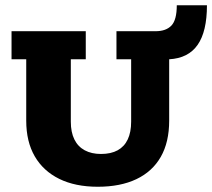

<svg xmlns="http://www.w3.org/2000/svg" viewBox="-20 -702 809 732"><path d="M353 10Q267 10 206 -20Q145 -50 112.5 -106Q80 -162 80 -242V-476H24V-583H307V-476H250V-238Q250 -198 263.5 -170.5Q277 -143 303 -129Q329 -115 365 -115Q403 -115 428.5 -129Q454 -143 467 -170.5Q480 -198 480 -238V-476H424V-583H573Q613 -583 633.5 -604.5Q654 -626 654 -682H769Q769 -582 733.5 -531Q698 -480 625 -476V-242Q625 -160 593 -104Q561 -48 500 -19Q439 10 353 10Z"/></svg>

Font: Rokkitt SemiBold ExtraBold
Style: Regular
Weight: 800
Version: Version 3.103